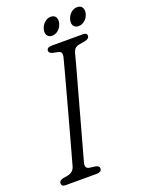

<svg xmlns="http://www.w3.org/2000/svg" viewBox="-157 -915 740 989"><g transform="rotate(-20 213.5 -421.0)"><path d="M154.5 -78Q150 -61 154.5 -53Q159 -45 168.5 -43L204.5 -38Q224.5 -33.5 224 -20Q224 -10 216.2 -5Q208.5 0 197.5 0H26Q4 0 4 -17Q4 -33.5 26 -38L51.5 -42.5Q84 -48.5 92.5 -78.5Q96.5 -92.5 107.2 -131.5Q118 -170.5 133 -225Q148 -279.5 164.5 -340Q181 -400.5 196.5 -457.5Q212 -514.5 224 -559.2Q236 -604 241.5 -625.5Q244 -637.5 241 -646Q238 -654.5 224 -657.5L197 -663Q176.5 -668 176.5 -681.5Q177.5 -700 205 -700H376Q397 -700 397 -684.5Q397 -668 371.5 -662.5L338.5 -657Q324 -654 316.2 -646Q308.5 -638 304.5 -624Q299 -602 286.8 -557Q274.5 -512 258.5 -454.8Q242.5 -397.5 226 -337.2Q209.5 -277 194.5 -222.8Q179.5 -168.5 168.8 -129.8Q158 -91 154.5 -78ZM224.5 -747Q205.5 -747 197.5 -760.5Q189.5 -774 195 -794.5Q200.5 -814.5 215.8 -828Q231 -841.5 250 -841.5Q269 -841.5 277 -828Q285 -814.5 279.5 -794.5Q274 -774 258.8 -760.5Q243.5 -747 224.5 -747ZM369.5 -747Q350 -747 342 -760.5Q334 -774 339.5 -794.5Q345 -814.5 360.2 -828Q375.5 -841.5 395 -841.5Q414 -841.5 422 -828Q430 -814.5 425 -794.5Q419.5 -774 404 -760.5Q388.5 -747 369.5 -747Z"/></g></svg>

Font: Fraunces 144pt S100 Light
Style: Italic
Weight: 300
Italic angle: -16°
Version: Version 1.000; ttfautohint (v1.8.3)